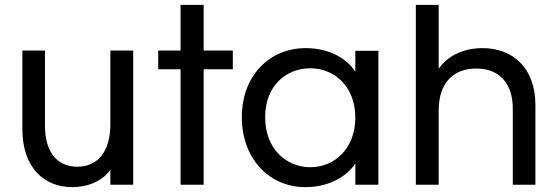

<svg xmlns="http://www.w3.org/2000/svg" viewBox="-20 -760 2296 790"><path d="M528 0V-552H434V-249C434 -132 379 -74 298 -74C218 -74 165 -131 165 -243V-552H72V-229C72 -70 162 10 277 10C342 10 401 -15 434 -61V0Z M818 0V-475H938V-552H818V-740H723V-552H631V-475H723V0Z M1236 10C1337 10 1408 -36 1442 -87V0H1537V-551H1442V-465C1409 -516 1339 -562 1238 -562C1089 -562 975 -449 975 -278C975 -106 1089 10 1236 10ZM1071 -278C1071 -407 1157 -479 1257 -479C1356 -479 1442 -404 1442 -276C1442 -148 1356 -72 1257 -72C1157 -72 1071 -148 1071 -278Z M1691 -740V0H1785V-305C1785 -421 1847 -478 1940 -478C2030 -478 2090 -422 2090 -312V0H2183V-327C2183 -484 2087 -562 1965 -562C1888 -562 1822 -531 1785 -477V-740Z"/></svg>

Font: Malmofest
Style: Regular
Weight: 400
Designer: Jonny Pinhorn (Poppins), Kolossal
Version: Version 1.004;Glyphs 3.1.2 (3151)